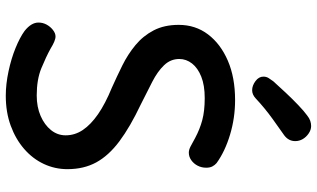

<svg xmlns="http://www.w3.org/2000/svg" viewBox="-236 -841 1096 664"><g transform="rotate(90 312.0 -509.0)"><path d="M544 -710Q551 -704 555.5 -695.5Q560 -687 560 -674Q560 -658 553 -644.5Q546 -631 534 -622.5Q522 -614 508 -614Q498 -614 486.5 -620Q475 -626 457 -636Q427 -652 395.5 -660.5Q364 -669 319 -669Q275 -669 245 -657Q215 -645 199.5 -625Q184 -605 184 -581Q184 -551 205.5 -528.5Q227 -506 263 -487.5Q299 -469 341 -448Q419 -411 468.5 -374Q518 -337 541.5 -294Q565 -251 565 -194Q565 -151 547 -112.5Q529 -74 495 -44.5Q461 -15 414.5 2Q368 19 311 19Q271 19 226.5 9.5Q182 0 145.5 -15Q109 -30 87 -46Q58 -69 58 -94Q58 -109 65 -122Q72 -135 83.5 -144Q95 -153 106 -153Q114 -153 124.5 -148.5Q135 -144 148 -136Q177 -120 216 -104Q255 -88 310 -88Q350 -88 381 -101.5Q412 -115 430 -137.5Q448 -160 448 -188Q448 -220 429.5 -247.5Q411 -275 375 -300Q339 -325 283 -348Q245 -365 206.5 -384Q168 -403 136 -429.5Q104 -456 85 -492.5Q66 -529 66 -579Q66 -637 99 -680.5Q132 -724 190 -749Q248 -774 326 -774Q388 -774 446 -756.5Q504 -739 544 -710ZM292 -833Q276 -833 260.5 -844.5Q245 -856 245 -872Q245 -882 250 -890Q255 -898 261 -906Q279 -926 300.5 -949Q322 -972 343.5 -992.5Q365 -1013 379 -1023Q389 -1031 398 -1034Q407 -1037 416 -1037Q429 -1037 441.5 -1028.5Q454 -1020 461 -1008Q468 -996 468 -982Q468 -959 448 -944Q429 -931 391 -903.5Q353 -876 320 -845Q307 -833 292 -833Z"/></g></svg>

Font: Playpen Sans Medium
Style: Regular
Weight: 500
Designer: Laura Meseguer, Veronika Burian, José Scaglione
Foundry: TypeTogether
Version: Version 1.001